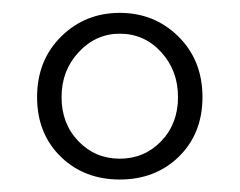

<svg xmlns="http://www.w3.org/2000/svg" viewBox="-20 -749 382 306"><path d="M78.1 -498Q39.1 -535.2 39.1 -594.2Q39.1 -653.3 78.1 -691.4Q116.2 -728.5 170.9 -728.5Q225.6 -728.5 263.7 -691.4Q302.7 -653.3 302.7 -594.2Q302.7 -535.2 263.7 -498Q226.6 -462.9 170.9 -462.9Q115.2 -462.9 78.1 -498ZM170.9 -695.3Q132.8 -695.3 105.5 -666Q78.1 -636.7 78.1 -594.2Q78.1 -551.8 105 -523.9Q131.8 -496.1 170.9 -496.1Q210 -496.1 236.8 -523.9Q263.7 -551.8 263.7 -594.2Q263.7 -636.7 236.8 -666Q210 -695.3 170.9 -695.3Z"/></svg>

Font: Bpmf GenRyu Min R
Style: R
Weight: 400
Foundry: But Ko
Version: Version 1.320